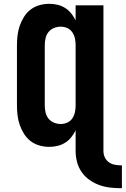

<svg xmlns="http://www.w3.org/2000/svg" viewBox="-20 -763 660 1008"><path d="M614 225Q585 225 556 221.5Q527 218 500 208Q473 198 449 181Q425 164 408.5 140Q392 116 384.5 87.5Q377 59 377 30V-79Q368 -60 354 -42.5Q340 -25 321.5 -13.5Q303 -2 281.5 3Q260 8 239 8Q213 8 187.5 1Q162 -6 141 -22Q120 -38 106 -60.5Q92 -83 83.5 -107.5Q75 -132 72 -158Q69 -184 69 -210V-525Q69 -551 72 -577Q75 -603 83.5 -627.5Q92 -652 106 -674.5Q120 -697 141 -713Q162 -729 187.5 -736Q213 -743 239 -743Q260 -743 281.5 -738Q303 -733 321.5 -721.5Q340 -710 354 -692.5Q368 -675 377 -656V-735H523V30Q523 47 530 62.5Q537 78 550.5 88Q564 98 580.5 101.5Q597 105 614 105H620V225ZM299 -112Q317 -112 333.5 -119.5Q350 -127 360 -142Q370 -157 373.5 -174.5Q377 -192 377 -210V-525Q377 -543 373.5 -560.5Q370 -578 360 -593Q350 -608 333.5 -615.5Q317 -623 299 -623Q281 -623 263.5 -616Q246 -609 234.5 -594.5Q223 -580 219 -561.5Q215 -543 215 -525V-210Q215 -192 219 -173.5Q223 -155 234.5 -140.5Q246 -126 263.5 -119Q281 -112 299 -112Z"/></svg>

Font: Iosevka SS04 Heavy Extended
Style: Regular
Weight: 900
Width: 7
Monospace: yes
Designer: Belleve Invis
Foundry: Belleve Invis
Version: Version 19.0.0; ttfautohint (v1.8.4)